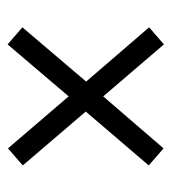

<svg xmlns="http://www.w3.org/2000/svg" viewBox="7 -611 452 506"><g transform="rotate(90 233.0 -358.0)"><path d="M97 -152 234 -313 371 -153 416 -192 274 -358 416 -524 371 -563 234 -404 97 -564 52 -525 195 -359 52 -191Z"/></g></svg>

Font: Noto Serif Myanmar Condensed Medium
Style: Regular
Weight: 500
Width: 3
Designer: Ben Mitchell and the Monotype Design Team
Foundry: Monotype Imaging Inc.
Version: Version 2.106